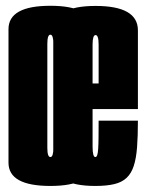

<svg xmlns="http://www.w3.org/2000/svg" viewBox="-20 -626 497 651"><path d="M150.8 4.5Q8.8 4.5 8.8 -74.5Q8.8 -153.5 8.8 -300.7Q8.8 -447.9 8.8 -527.1Q8.8 -606.4 150.8 -606.4Q292.8 -606.4 292.8 -527.1Q292.8 -447.9 292.8 -300.7Q292.8 -153.5 292.8 -74.5Q292.8 4.5 150.8 4.5ZM150.8 -93.5Q161 -93.5 161 -124.6Q161 -155.8 161 -300.7Q161 -445.6 161 -477Q161 -508.4 150.8 -508.4Q140.5 -508.4 140.5 -477Q140.5 -445.6 140.5 -300.7Q140.5 -155.8 140.5 -124.6Q140.5 -93.5 150.8 -93.5ZM303.2 4.5Q160.6 4.5 160.6 -81.2Q160.6 -167 160.6 -298.8Q160.6 -439.1 160.6 -522.5Q160.6 -605.9 304.1 -605.9Q447.6 -605.9 447.6 -523.1Q447.6 -440.4 447.6 -302.5Q447.6 -278 447.6 -256.2H282.4V-343.1H322.9L314.4 -331.2Q314.4 -442.4 314.4 -474.8Q314.4 -507.1 304.1 -507.1Q293.9 -507.1 293.9 -474.8Q293.9 -442.4 293.9 -302.8Q293.9 -165.2 293.9 -129.4Q293.9 -93.5 303.2 -93.5ZM303.2 -93.5Q307.2 -93.5 309.5 -99.7Q311.8 -105.9 312.8 -120.1Q313.8 -134.2 314.1 -158.1Q314.4 -182 314.4 -216.9H447.6Q447.6 -164.4 444.7 -126.6Q441.8 -88.9 433.5 -63.4Q425.2 -38 409.4 -23.1Q393.6 -8.1 367.6 -1.8Q341.5 4.5 303.2 4.5L296.1 -40.2Z"/></svg>

Font: Anybody UltraCondensed Thin
Style: Regular
Weight: 100
Width: 1
Designer: Tyler Finck
Foundry: Etcetera Type Company
Version: Version 1.110